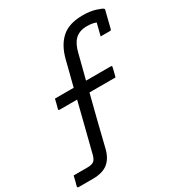

<svg xmlns="http://www.w3.org/2000/svg" viewBox="-269 -911 1171 1252"><g transform="rotate(-30 316.5 -285.5)"><path d="M-34 111H69Q86 111 98.5 108Q111 105 120 98Q135 84 142 54Q165 -37 188 -127.5Q211 -218 233 -306H102Q90 -306 94 -317Q99 -335 103 -350.5Q107 -366 111 -384H252Q264 -431 276 -477Q288 -523 299 -568Q323 -664 379 -714Q435 -764 538 -764Q594 -764 635 -751Q676 -738 683 -730Q686 -726 684 -720L653 -596Q651 -586 642 -586H572L574 -595Q581 -622 585.5 -640Q590 -658 595 -678Q565 -689 529 -689Q497 -689 474.5 -680.5Q452 -672 436 -656Q406 -626 391 -563Q379 -518 368 -473Q357 -428 345 -384H531Q543 -384 539 -373Q535 -355 531 -339.5Q527 -324 522 -306H326Q303 -217 280 -125.5Q257 -34 233 65Q217 129 177 161Q137 193 63 193H-44Q-54 193 -52 182Q-47 164 -42.5 146.5Q-38 129 -34 111Z"/></g></svg>

Font: Recursive Mn Lnr St
Style: Italic
Weight: 400
Italic angle: -15°
Monospace: yes
Version: Version 1.079;hotconv 1.0.112;makeotfexe 2.5.65598; ttfautoh